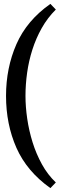

<svg xmlns="http://www.w3.org/2000/svg" viewBox="-20 -782 324 987"><path d="M239 185Q118 99 64.5 -22Q11 -143 11 -289Q11 -433 64.5 -555Q118 -677 239 -762L267 -733Q224 -690 194.5 -637.5Q165 -585 146.5 -527Q128 -469 119.5 -408.5Q111 -348 111 -289Q111 -233 120 -171.5Q129 -110 147.5 -50.5Q166 9 195.5 62.5Q225 116 267 156Z"/></svg>

Font: Fette Mikado
Style: Regular
Weight: 400
Designer: Peter Wiegel
Foundry: Peter Wiegel
Version: Version 1.000